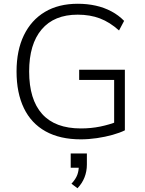

<svg xmlns="http://www.w3.org/2000/svg" viewBox="-20 -733 773 1021"><path d="M410 8Q299 8 222.5 -34.5Q146 -77 107 -158Q68 -239 68 -353Q68 -465 107 -545.5Q146 -626 218.5 -669.5Q291 -713 394 -713Q444 -713 489 -703Q534 -693 572.5 -672.5Q611 -652 640 -622L613 -571Q564 -615 511.5 -635Q459 -655 393 -655Q268 -655 201.5 -576.5Q135 -498 135 -353Q135 -204 204 -127Q273 -50 410 -50Q464 -50 513 -60Q562 -70 604 -87L587 -44V-308H401V-362H644V-40Q618 -27 579 -16Q540 -5 495.5 1.5Q451 8 410 8ZM392 268 360 244Q383 219 391 197Q399 175 399 150L416 159H356V83H442V142Q442 178 429.5 210Q417 242 392 268Z"/></svg>

Font: Nunito Sans 11pt Light
Style: Regular
Weight: 300
Version: Version 3.101;gftools[0.9.27]